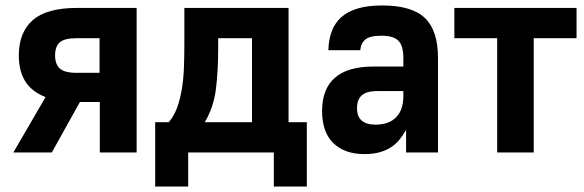

<svg xmlns="http://www.w3.org/2000/svg" viewBox="-20 -559 2140 704"><path d="M147 -203Q96 -223 72.5 -261Q49 -299 49 -356Q49 -440 100 -485Q151 -530 263 -530H481V0H346V-185H273L170 0H29ZM345 -292V-419H261Q216 -419 199 -403.5Q182 -388 182 -356Q182 -324 199 -308Q216 -292 261 -292Z M549 -111H599Q619 -135 630 -166Q641 -197 647 -234Q653 -271 654.5 -313.5Q656 -356 656 -402V-530H1038V-111H1105V125H984V0H670V125H549ZM904 -111V-419H780V-385Q780 -297 771.5 -231Q763 -165 731 -111Z M1316 6Q1244 6 1202.5 -34Q1161 -74 1161 -152Q1161 -233 1208 -274Q1255 -315 1349 -315H1459V-346Q1459 -391 1441 -409.5Q1423 -428 1378 -428Q1336 -428 1319.5 -414Q1303 -400 1301 -375H1184Q1185 -414 1196.5 -444.5Q1208 -475 1231.5 -496Q1255 -517 1292 -528Q1329 -539 1381 -539Q1490 -539 1538 -493Q1586 -447 1586 -347V0H1469V-83Q1459 -65 1446 -48.5Q1433 -32 1415 -20Q1397 -8 1373 -1Q1349 6 1316 6ZM1357 -102Q1406 -102 1432.5 -129Q1459 -156 1459 -207V-225H1364Q1322 -225 1305.5 -208.5Q1289 -192 1289 -163Q1289 -132 1306 -117Q1323 -102 1357 -102Z M1803 -419H1646V-530H2094V-419H1937V0H1803Z"/></svg>

Font: Golos UI VF
Style: Regular
Weight: 400
Designer: A.Korolkova, Vitaly Kuzmin
Foundry: ParaType Ltd
Version: Version 2.000